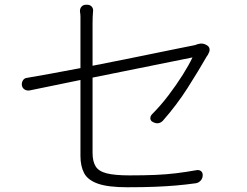

<svg xmlns="http://www.w3.org/2000/svg" viewBox="-20 -783 1040 809"><path d="M855 -590Q862 -585 863 -576Q864 -567 859 -559Q858 -555 856.5 -553Q855 -551 851 -545Q816 -484 770.5 -412.5Q725 -341 666 -274Q648 -256 624 -269Q614 -274 613.5 -283.5Q613 -293 620 -301Q657 -338 690 -381.5Q723 -425 749.5 -467Q776 -509 791 -541L370 -456V-139Q370 -103 383 -82Q396 -61 430 -52.5Q464 -44 526 -44Q588 -44 634.5 -46Q681 -48 722 -53Q763 -58 808 -66Q820 -68 827.5 -61.5Q835 -55 834 -43V-42Q833 -30 825 -21.5Q817 -13 806 -11Q763 -5 722.5 -1.5Q682 2 633.5 4Q585 6 517 6Q436 6 393 -9Q350 -24 334.5 -53.5Q319 -83 319 -126V-446L105 -402Q93 -400 83.5 -406Q74 -412 72 -424Q71 -436 77 -445Q83 -454 94 -455Q131 -461 190.5 -472Q250 -483 319 -496V-684Q319 -703 319 -713Q319 -723 317 -734Q316 -746 323 -754.5Q330 -763 343 -763H347Q360 -763 367 -754.5Q374 -746 372 -734Q371 -722 370.5 -711.5Q370 -701 370 -684V-506Q438 -519 506.5 -533Q575 -547 634 -559Q693 -571 734.5 -579.5Q776 -588 792 -591Q803 -593 806 -594.5Q809 -596 813 -597Q835 -604 854 -591Z"/></svg>

Font: Chiron GoRound TC L
Style: Regular
Weight: 300
Designer: Ryoko NISHIZUKA 西塚涼子 (kana, bopomofo & ideographs); Paul D. Hunt (Latin, Greek & Cyrillic); Sandoll Communications 산돌커뮤니
Foundry: Adobe
Version: Version 1.000;hotconv 1.1.1;makeotfexe 2.6.0